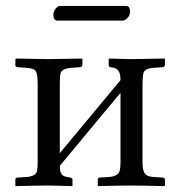

<svg xmlns="http://www.w3.org/2000/svg" viewBox="-20 -630 617 652"><path d="M144 -429.2Q144 -429.2 257.8 -431.2L259.8 -429.2V-408.2Q257.8 -403.3 253.9 -401.9L224.1 -399.9Q191.9 -397.9 186 -382.3Q183.1 -372.1 183.1 -348.1V-109.9L389.2 -357.9Q389.2 -388.7 375 -396.5Q366.2 -400.9 354 -401.9Q349.6 -404.3 349.1 -407.2V-429.2L351.1 -431.2Q352.1 -431.2 423.8 -429.2L539.1 -431.2L540 -429.2V-408.2Q538.1 -403.3 534.2 -401.9L503.9 -399.9Q472.2 -397.9 467.3 -382.8Q464.4 -372.6 463.9 -348.1V-79.1Q463.9 -42 479 -34.2Q488.3 -29.8 503.9 -28.8L534.2 -26.9Q539.6 -24.9 540 -21V0L539.1 2Q458.5 0 423.8 0Q392.1 0 314 2L312 0V-22Q313.5 -25.9 316.9 -26.9L348.1 -28.8Q381.3 -30.8 386.7 -50.8Q389.2 -60.5 389.2 -79.1V-314.9L183.1 -66.9V-64.9Q183.1 -38.1 197.8 -31.7Q206.5 -28.3 220.2 -26.9Q225.6 -24.4 226.1 -21V0L225.1 2Q210 1.5 189.9 1Q163.6 0 144 0Q111.3 0 33.2 2L32.2 0V-22Q33.7 -25.9 37.1 -26.9L67.9 -28.8Q100.6 -30.8 105.5 -48.3Q107.9 -57.6 107.9 -77.1V-347.2Q107.9 -385.7 97.2 -393.1Q87.9 -398.4 67.9 -399.9L38.1 -401.9Q32.7 -403.8 32.2 -407.2V-429.2L35.2 -431.2Q36.1 -431.2 144 -429.2ZM397.9 -560.1H173.8Q161.6 -561 161.1 -578.1Q161.1 -595.7 174.8 -606.4Q179.2 -609.4 183.1 -609.9H408.2Q420.9 -608.9 421.9 -592.8Q421.9 -574.2 406.7 -563.5Q401.9 -560.5 397.9 -560.1Z"/></svg>

Font: Linux Libertine Display O
Style: Regular
Weight: 400
Designer: Philipp H. Poll
Foundry: Philipp H. Poll
Version: Version 5.0.9